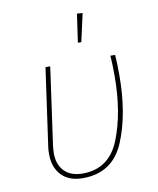

<svg xmlns="http://www.w3.org/2000/svg" viewBox="-84 -801 723 877"><g transform="rotate(-10 278.0 -362.5)"><path d="M475 -425Q475 -244 421.5 -117Q368 10 230 10Q166 10 131 -26.5Q96 -63 96 -125Q96 -146 98 -157L149 -519H171L120 -156Q118 -136 118 -126Q118 -72 148 -41.5Q178 -11 233 -11Q356 -11 404.5 -133.5Q453 -256 453 -425Q453 -479 450 -519H472Q475 -477 475 -425ZM333 -735 359 -733 330 -603H314Z"/></g></svg>

Font: Fira Sans Thin
Style: Italic
Weight: 250
Italic angle: -8°
Designer: Carrois Corporate & Edenspiekermann AG
Foundry: Carrois Corporate GbR & Edenspiekermann AG
Version: Version 4.203